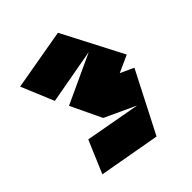

<svg xmlns="http://www.w3.org/2000/svg" viewBox="-172 -644 797 797"><g transform="rotate(-45 226.5 -246.0)"><path d="M15 3 76 -141 319 -97 183 -160 118 -296 334 -396 91 -352 31 -496 300 -543 438 -277 363 -243 422 -216 285 51Z"/></g></svg>

Font: Blaka Ink
Style: Regular
Weight: 400
Designer: Mohamed Gaber
Foundry: Kief Type Foundry
Version: Version 1.003; ttfautohint (v1.8.4.7-5d5b)